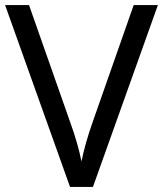

<svg xmlns="http://www.w3.org/2000/svg" viewBox="-20 -734 640 754"><path d="M600 -714 345 0H255L0 -714H94L255 -256Q271 -212 282 -173.5Q293 -135 300 -100Q307 -135 318 -174Q329 -213 345 -258L505 -714Z"/></svg>

Font: Noto Sans Osmanya
Style: Regular
Weight: 400
Designer: Monotype Design Team
Foundry: Monotype Imaging Inc.
Version: Version 2.001; ttfautohint (v1.8.4.7-5d5b)